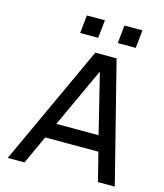

<svg xmlns="http://www.w3.org/2000/svg" viewBox="-128 -985 921 1081"><g transform="rotate(15 332.0 -445.0)"><path d="M467 -700 644 0H546L504 -166H194L118 0H20L343 -700ZM394 -601 235 -256H481L396 -601ZM232 -785 243 -890H348L337 -785ZM451 -785 462 -890H567L556 -785Z"/></g></svg>

Font: Quantico
Style: Italic
Weight: 400
Italic angle: -12°
Designer: Matt Desmond
Foundry: MADtype
Version: Version 2.002